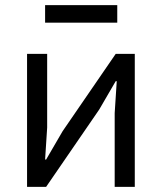

<svg xmlns="http://www.w3.org/2000/svg" viewBox="-20 -725 628 745"><path d="M85 0V-516H163V-230L155 -106H159L223 -216L429 -516H503V0H425V-286L433 -410H429L365 -300L159 0ZM155 -637V-705H435V-637Z"/></svg>

Font: IBM Plex Sans Var
Style: Regular
Weight: 400
Designer: Mike Abbink, Paul van der Laan, Pieter van Rosmalen
Foundry: Bold Monday
Version: Version 3.000